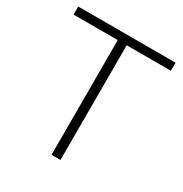

<svg xmlns="http://www.w3.org/2000/svg" viewBox="-164 -824 903 948"><g transform="rotate(30 287.5 -350.0)"><path d="M262 0V-654H10V-700H565V-654H313V0Z"/></g></svg>

Font: Montserrat Z Light
Style: Regular
Weight: 300
Designer: Julieta Ulanovsky
Foundry: Julieta Ulanovsky
Version: Version 8.000